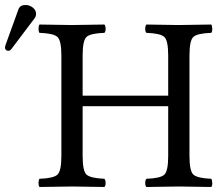

<svg xmlns="http://www.w3.org/2000/svg" viewBox="-44 -745 868 767"><path d="M58.1 -725.1Q74.2 -725.1 87.2 -714.6Q100.1 -704.1 100.1 -689.9Q100.1 -680.2 94.2 -671.9L2 -549.8Q-3.9 -542 -9.8 -542Q-23.9 -542 -23.9 -555.2Q-23.9 -559.1 -22 -564.9L29.8 -708Q36.1 -725.1 58.1 -725.1ZM712.9 -122.1Q712.9 -62 728.5 -47.6Q744.1 -33.2 799.8 -30.8Q803.7 -25.9 804 -13.9Q804.2 -2 799.8 2Q699.7 0 670.9 0Q638.7 0 541 2Q536.1 -2 536.1 -13.9Q536.1 -25.9 541 -30.8Q597.2 -32.7 612.5 -47.4Q627.9 -62 627.9 -122.1V-320.8H286.1V-122.1Q286.1 -62 301.5 -47.6Q316.9 -33.2 373 -30.8Q377.9 -25.9 377.9 -13.9Q377.9 -2 373 2Q272.9 0 244.1 0Q211.9 0 113.8 2Q109.9 -2 109.9 -13.9Q109.9 -25.9 113.8 -30.8Q169.9 -32.7 185.5 -47.4Q201.2 -62 201.2 -122.1V-522.9Q201.2 -583 185.5 -597.4Q169.9 -611.8 113.8 -613.8Q109.9 -617.7 109.9 -629.9Q109.9 -642.1 113.8 -647Q213.9 -645 243.2 -645Q275.4 -645 373 -647Q377.9 -642.1 377.9 -630.1Q377.9 -618.2 373 -613.8Q316.9 -611.8 301.5 -597.4Q286.1 -583 286.1 -522.9V-362.8H627.9V-522.9Q627.9 -583 612.5 -597.4Q597.2 -611.8 541 -613.8Q536.1 -617.7 536.1 -629.9Q536.1 -642.1 541 -647Q641.1 -645 669.9 -645Q702.1 -645 799.8 -647Q803.7 -642.1 804 -630.1Q804.2 -618.2 799.8 -613.8Q743.7 -611.8 728.3 -597.4Q712.9 -583 712.9 -522.9Z"/></svg>

Font: Linux Libertine Capitals
Style: Small Caps
Weight: 400
Designer: Philipp H. Poll
Foundry: Philipp H. Poll
Version: Version 5.1.3